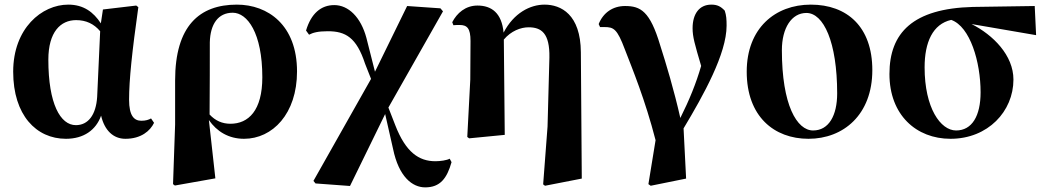

<svg xmlns="http://www.w3.org/2000/svg" viewBox="-20 -583 4521 830"><path d="M400 -164C395 -86 361 -42 308 -42C241 -42 189 -134 189 -325C189 -445 242 -496 309 -496C352 -496 386 -480 413 -448ZM633 -71C622 -65 610 -61 591 -61C560 -61 538 -82 538 -152C538 -238 551 -360 578 -552L569 -559L425 -542L416 -482C384 -531 341 -563 275 -563C161 -563 37 -461 37 -273C37 -85 137 17 265 17C342 17 395 -21 417 -83C432 -19 470 17 522 17C590 17 629 -17 646 -52Z M887 -400C889 -479 923 -528 986 -528C1049 -528 1114 -441 1114 -249C1114 -105 1054 -48 976 -48C941 -48 911 -61 886 -88C887 -129 887 -396 887 -400ZM737 -45 728 213 736 219 911 188 883 -64C917 -15 968 17 1035 17C1158 17 1264 -91 1264 -274C1264 -475 1138 -563 1004 -563C842 -563 737 -471 737 -235Z M1924 103C1912 110 1883 114 1862 114C1791 114 1734 75 1689 -41L1659 -118L1895 -534L1884 -547L1740 -557L1601 -273L1564 -419C1540 -509 1486 -561 1425 -561C1368 -561 1325 -525 1303 -451L1316 -433C1333 -442 1355 -448 1397 -448C1474 -448 1521 -421 1558 -308L1584 -242L1335 199L1344 210L1493 221L1645 -90L1679 60C1704 182 1763 227 1818 227C1883 227 1912 188 1932 118Z M2491 -357C2490 -521 2405 -563 2334 -563C2272 -563 2201 -527 2157 -442C2149 -527 2105 -559 2044 -559C1992 -559 1955 -526 1935 -487L1940 -474C1944 -475 1964 -475 1967 -475C1999 -475 2014 -461 2014 -406L2013 -239L2000 9L2008 15L2162 0L2158 -412C2189 -449 2231 -465 2265 -465C2320 -465 2357 -440 2355 -334L2347 -36L2328 214L2336 220L2495 189Z M2574 -466H2593C2633 -466 2648 -458 2681 -370C2713 -287 2769 -152 2814 23L2783 213L2793 220L2946 189L2935 -28C3022 -173 3121 -351 3121 -472C3121 -499 3120 -516 3113 -537C3096 -555 3081 -563 3055 -563C3003 -563 2974 -523 2974 -461C2974 -424 2983 -393 3011 -298C2989 -222 2960 -151 2921 -73C2894 -193 2859 -309 2834 -387C2790 -535 2749 -557 2682 -557C2630 -557 2588 -529 2568 -479Z M3475 17C3626 17 3751 -87 3751 -280C3751 -467 3642 -563 3485 -563C3331 -563 3208 -461 3208 -273C3208 -80 3326 17 3475 17ZM3495 -19C3425 -19 3360 -129 3360 -366C3360 -462 3402 -527 3466 -527C3540 -527 3599 -402 3599 -179C3599 -84 3563 -19 3495 -19Z M4113 -19C4046 -19 3977 -116 3977 -292C3977 -400 4012 -479 4092 -497C4174 -468 4219 -315 4219 -184C4219 -82 4182 -19 4113 -19ZM4459 -431 4453 -557 4185 -553C3927 -546 3825 -442 3825 -263C3825 -86 3941 17 4089 17C4251 17 4361 -102 4361 -239C4361 -344 4273 -432 4180 -479Z"/></svg>

Font: Noto Serif CJK JP Black
Style: Regular
Weight: 900
Designer: Ryoko NISHIZUKA 西塚涼子 (kana & ideographs); Frank Grießhammer (Latin, Greek & Cyrillic); Wenlong ZHANG 张文龙 (bopomofo); San
Foundry: Adobe Systems Incorporated
Version: Version 1.001;PS 1.001;hotconv 16.6.54;makeotf.lib2.5.65590